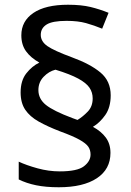

<svg xmlns="http://www.w3.org/2000/svg" viewBox="-20 -785 553 810"><path d="M67 -395Q67 -445 91 -475.5Q115 -506 146 -521Q110 -541 90 -568.5Q70 -596 70 -636Q70 -696 121 -730.5Q172 -765 267 -765Q323 -765 362 -755.5Q401 -746 438 -731L411 -664Q377 -678 343 -687.5Q309 -697 261 -697Q201 -697 176.5 -681.5Q152 -666 152 -638Q152 -610 180 -590.5Q208 -571 284 -543Q361 -515 404 -479Q447 -443 447 -383Q447 -332 424 -299.5Q401 -267 372 -250Q407 -231 426.5 -204.5Q446 -178 446 -140Q446 -71 388.5 -33Q331 5 228 5Q173 5 132 -3.5Q91 -12 59 -28V-103Q91 -88 138 -75Q185 -62 232 -62Q306 -62 334 -83.5Q362 -105 362 -133Q362 -152 352.5 -166Q343 -180 315.5 -195.5Q288 -211 233 -231Q181 -251 143.5 -272Q106 -293 86.5 -322Q67 -351 67 -395ZM142 -405Q142 -368 173.5 -342.5Q205 -317 285 -287L307 -279Q330 -293 350.5 -314.5Q371 -336 371 -370Q371 -395 357.5 -415Q344 -435 310 -453.5Q276 -472 214 -491Q186 -484 164 -461Q142 -438 142 -405Z"/></svg>

Font: Noto Sans Pahawh Hmong
Style: Regular
Weight: 400
Designer: Monotype Design Team
Foundry: Monotype Imaging Inc.
Version: Version 2.001; ttfautohint (v1.8.4.7-5d5b)